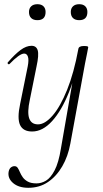

<svg xmlns="http://www.w3.org/2000/svg" viewBox="-20 -613 489 914"><path d="M115 281Q69 281 42.5 258.5Q16 236 21 205Q24 190 32 184Q40 178 49 178Q59 178 64.5 186.5Q70 195 75 207Q80 219 88.5 231Q97 243 112.5 251.5Q128 260 154 260Q177 260 199 247Q221 234 240 198Q259 162 270 94L338 -297L353 -380Q355 -394 379 -394Q392 -394 396 -392.5Q400 -391 400 -388Q400 -385 395 -361.5Q390 -338 385 -312L315 70Q304 131 276.5 178.5Q249 226 208.5 253.5Q168 281 115 281ZM133 13Q90 13 75.5 -18Q61 -49 76 -119L112 -297Q118 -328 113 -343Q108 -358 95 -358Q84 -358 66 -345Q48 -332 26 -309Q22 -305 18 -309Q14 -313 18 -317Q51 -355 78 -375Q105 -395 130 -395Q153 -395 159.5 -373.5Q166 -352 154 -297L122 -138Q109 -78 119 -49.5Q129 -21 161 -21Q194 -21 230.5 -63Q267 -105 299.5 -185.5Q332 -266 353 -380L364 -379Q344 -263 308.5 -174.5Q273 -86 228 -36.5Q183 13 133 13ZM158 -517Q139 -517 128.5 -527Q118 -537 118 -556Q118 -573 128.5 -583Q139 -593 158 -593Q177 -593 187 -583Q197 -573 197 -556Q197 -517 158 -517ZM357 -517Q338 -517 327.5 -527Q317 -537 317 -556Q317 -573 327.5 -583Q338 -593 357 -593Q376 -593 386 -583Q396 -573 396 -556Q396 -517 357 -517Z"/></svg>

Font: Cormorant Garamond Light Light
Style: Italic
Weight: 300
Italic angle: -10°
Version: Version 4.001